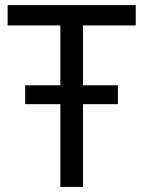

<svg xmlns="http://www.w3.org/2000/svg" viewBox="-20 -734 564 754"><path d="M217 0H306V-325H443V-399H306V-634H513V-714H10V-634H217V-399H79V-325H217Z"/></svg>

Font: Noto Sans Thai
Style: Regular
Weight: 400
Designer: Monotype Design Team
Foundry: Monotype Imaging Inc.
Version: Version 1.901